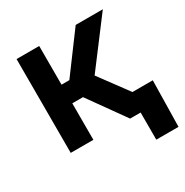

<svg xmlns="http://www.w3.org/2000/svg" viewBox="-161 -670 921 957"><g transform="rotate(-30 299.5 -192.0)"><path d="M64 0V-540H194.3V-317.4H239.3L404.3 -540H560.5L359.9 -274.4L562.5 0H405.8L255.9 -210H194.3V0ZM466.3 156.2V0H425.8V-108.9H599.1L594.2 156.2Z"/></g></svg>

Font: V-Inter
Style: SemiBold-600
Weight: 600
Designer: Rasmus Andersson
Foundry: rsms
Version: Version 4.000;git-4146feb